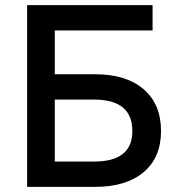

<svg xmlns="http://www.w3.org/2000/svg" viewBox="-20 -730 707 750"><path d="M194 -611V-440H351Q473 -440 541 -381.5Q609 -323 609 -218Q609 -115 541 -57.5Q473 0 351 0H86V-710H576V-611ZM194 -99H348Q497 -99 497 -218Q497 -341 348 -341H194Z"/></svg>

Font: Geist Med
Style: Regular
Weight: 400
Designer: Basement.studio, Andrés Briganti, Mateo Zaragoza
Foundry: Basement.studio, Vercel, Andrés Briganti, Guido Ferreyra, Mateo Zaragoza
Version: Version 1.401